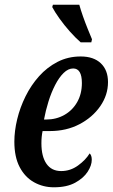

<svg xmlns="http://www.w3.org/2000/svg" viewBox="-20 -786 479 816"><path d="M209 10Q163 10 124.5 -11.5Q86 -33 63.5 -76Q41 -119 41 -184Q41 -229 53 -279Q65 -329 88.5 -376.5Q112 -424 146 -462Q180 -500 224.5 -523Q269 -546 323 -546Q378 -546 408.5 -517Q439 -488 439 -437Q439 -382 406 -334.5Q373 -287 317.5 -258Q262 -229 192 -229H161Q156 -206 156 -177Q156 -121 177.5 -90Q199 -59 240 -59Q279 -59 311.5 -82.5Q344 -106 361 -134Q370 -126 370 -107Q370 -83 352.5 -56Q335 -29 299.5 -9.5Q264 10 209 10ZM176 -278Q219 -278 253.5 -297.5Q288 -317 308 -352Q328 -387 328 -433Q328 -495 291 -495Q270 -495 250.5 -476Q231 -457 214.5 -425Q198 -393 186 -354.5Q174 -316 167 -278ZM323 -606Q301 -625 277 -652Q253 -679 233 -707Q213 -735 202 -756L205 -766H317Q323 -744 332.5 -717Q342 -690 352.5 -664Q363 -638 371 -619L368 -606Z"/></svg>

Font: Noto Serif ExtraCondensed SemiBold
Style: Italic
Weight: 600
Width: 2
Italic angle: -12°
Designer: Monotype Design Team
Foundry: Monotype Imaging Inc.
Version: Version 2.013